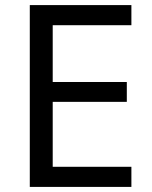

<svg xmlns="http://www.w3.org/2000/svg" viewBox="-20 -734 596 754"><path d="M496 0H97V-714H496V-635H187V-412H478V-334H187V-79H496Z"/></svg>

Font: Noto Sans Historical
Style: Regular
Weight: 400
Designer: Monotype Design Team
Foundry: Monotype Imaging Inc.
Version: Version 2.013; ttfautohint (v1.8.4.7-5d5b)